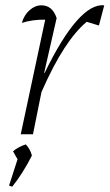

<svg xmlns="http://www.w3.org/2000/svg" viewBox="-20 -505 412 722"><path d="M58 0 150 -431Q104 -432 62 -419Q71 -449 91.5 -467Q112 -485 136 -485Q177 -485 193 -437L146 -231H148Q211 -361 267.5 -425.5Q324 -490 372 -485L352 -409L306 -423Q264 -388 222 -323.5Q180 -259 136 -159L104 0ZM14 193 46 94 29 64Q47 48 77 38Q94 56 100 80Q66 147 26 197Z"/></svg>

Font: Piazzolla ExtraLight
Style: Italic
Weight: 200
Italic angle: -11.3°
Designer: Juan Pablo del Peral
Foundry: Huerta Tipografica
Version: Version 1.330